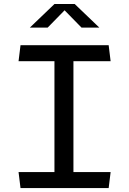

<svg xmlns="http://www.w3.org/2000/svg" viewBox="-20 -961 660 981"><path d="M258.2 -730H355.2V0H258.2ZM74.8 -81.8H545.2L535.2 0H84.8ZM84.8 -730H535.2L545.2 -648.2H74.8ZM258.5 -940.7H361.5L487.5 -820H396.5L296.7 -922H323.3L223.5 -820H132.5Z"/></svg>

Font: Monaspace Krypton Var ExLight
Style: Regular
Weight: 200
Designer: Riley Cran and the Lettermatic Team
Version: Version 1.200 (Monaspace Krypton Var)